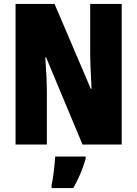

<svg xmlns="http://www.w3.org/2000/svg" viewBox="-20 -734 697 975"><path d="M399 0 214 -443H210Q218 -336 218 -261V0H59V-714H257L441 -283H445Q438 -411 438 -457V-714H598V0ZM415 72Q392 152 352 221H242V207Q248 179 253.5 134Q259 89 260 61H415Z"/></svg>

Font: Noto Sans UI CondBlack
Style: Regular
Weight: 900
Width: 3
Designer: Monotype Design Team
Foundry: Monotype Imaging Inc.
Version: Version 1.001